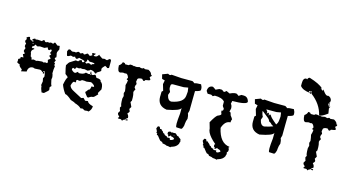

<svg xmlns="http://www.w3.org/2000/svg" viewBox="-95 -1165 3302 1778"><g transform="rotate(15 1556.0 -276.0)"><path d="M324.2 19.5Q309.1 -14.6 309.1 -35.6Q306.6 -35.6 303.2 -46.9L309.1 -81.5L303.2 -110.4L312 -127.9Q308.1 -177.2 297.4 -177.2H294.4L283.2 -162.6Q270.5 -180.2 253.9 -180.2L208 -177.2Q202.6 -177.2 190.4 -182.6Q144 -182.6 140.6 -131.3L90.3 -120.1L92.3 -139.6Q60.5 -160.2 60.5 -180.2Q48.8 -180.2 34.2 -191.4Q34.2 -193.8 37.1 -214.8Q34.2 -220.2 34.2 -223.1Q54.7 -232.9 54.7 -237.8Q51.8 -243.2 51.8 -246.6Q56.2 -249.5 78.6 -249.5L65.4 -278.3Q80.6 -283.2 80.6 -290Q66.4 -305.7 66.4 -307.1V-313Q66.4 -318.4 74.7 -335.9Q74.7 -338.9 63.5 -353.5Q63.5 -363.8 68.8 -382.3Q54.7 -389.6 54.7 -405.3L63.5 -419.9V-425.8L57.6 -434.6Q71.3 -448.7 89.4 -448.7Q89.4 -419.9 118.2 -419.9V-414.1H124Q129.9 -414.1 129.9 -419.9Q129.9 -425.8 115.2 -425.8V-431.6Q127 -445.8 141.1 -445.8L144 -439.9L164.6 -442.9Q168.9 -442.9 205.1 -439.9Q213.9 -454.6 225.1 -454.6Q233.4 -439.9 242.7 -439.9Q247.6 -439.9 259.8 -445.8L274.4 -442.9Q283.7 -448.7 291.5 -448.7Q293.5 -448.7 312 -442.9Q319.3 -457.5 323.7 -457.5H329.1Q333.5 -453.6 353.5 -437.5Q356.9 -437.5 375.5 -439.9L380.4 -406.7Q365.7 -381.8 365.7 -368.2Q372.6 -341.3 372.6 -330.1Q360.8 -324.2 360.8 -315.9Q360.8 -311 375.5 -301.3Q366.7 -287.1 366.7 -275.4Q375.5 -275.4 375.5 -269.5Q375.5 -268.1 372.6 -257.8Q377 -246.6 381.3 -246.6Q375.5 -217.8 375.5 -177.2Q379.9 -173.3 384.3 -142.6Q381.3 -125 381.3 -119.1Q390.6 -69.3 398.4 -61.5Q398.4 -59.6 384.3 -46.9Q387.2 -31.2 387.2 -21Q387.2 -14.2 346.7 19.5ZM135.7 -394Q135.7 -402.3 129.9 -402.3L127 -397V-394ZM303.2 -255.4 309.1 -266.6Q303.2 -276.4 303.2 -287.1Q323.7 -301.3 323.7 -304.2V-307.1L306.2 -324.7V-327.6L317.9 -341.8V-347.7Q306.2 -347.7 306.2 -356.4Q314.9 -370.6 314.9 -379.4Q314.9 -383.8 306.2 -388.2L291.5 -376.5Q274.4 -376.5 274.4 -397Q266.1 -397 242.7 -385.3Q206.1 -388.2 199.2 -388.2Q180.2 -382.3 173.3 -382.3Q158.7 -394 155.8 -394Q151.9 -380.4 129.9 -367.7V-359.4Q135.7 -358.4 135.7 -353.5L141.1 -356.4H149.9Q155.8 -355.5 155.8 -350.6Q132.8 -335.9 132.8 -321.8V-310.1Q137.2 -306.6 141.1 -275.4Q152.3 -275.4 155.8 -249.5H158.7Q168 -255.4 176.3 -255.4L202.1 -249.5Q207.5 -255.4 256.8 -257.8L271.5 -252.4Q280.8 -257.8 286.1 -257.8ZM294.4 -152.3Q288.6 -152.3 288.6 -157.7V-163.6Q289.6 -169.4 294.4 -169.4Q298.8 -169.4 303.2 -160.6Q303.2 -156.7 294.4 -152.3Z M790 78.1Q778.3 75.2 776.9 75.2L753.4 78.1L730 65.9L710.4 68.8Q692.4 48.3 647 35.2Q647 30.3 604 17.1Q559.6 -22 540.5 -22.5Q511.7 -61 497.6 -102.1Q510.7 -168 520.5 -172.4V-178.2Q520.5 -184.1 494.1 -202.6Q477.5 -267.6 477.5 -282.2Q496.6 -314 500.5 -315.4L553.7 -349.1L577.1 -346.2Q588.9 -364.3 606.9 -364.3Q613.8 -354.5 613.8 -349.1Q633.8 -349.1 633.8 -361.3Q633.8 -368.2 577.1 -379.9Q570.8 -368.7 557.1 -364.3Q540.5 -369.6 540.5 -379.9Q531.7 -379.9 520.5 -373.5Q509.8 -379.9 497.6 -379.9Q479.5 -367.7 467.3 -367.7Q461.9 -367.7 454.1 -410.2Q463.4 -431.6 467.3 -431.6H480.5Q495.6 -419.4 503.9 -419.4L527.3 -422.4L533.7 -419.4Q537.1 -419.4 553.7 -431.6H564Q574.7 -422.4 580.6 -422.4Q597.2 -431.6 604 -431.6Q604 -422.4 617.2 -422.4Q620.1 -422.4 640.1 -437.5H647Q667 -424.3 667 -422.4Q671.4 -422.4 690.4 -434.6Q683.6 -444.8 683.6 -453.1L690.4 -456.1H716.8V-453.1Q703.6 -439.5 703.6 -437.5V-431.6H720.2Q735.8 -431.6 750 -456.1Q750 -451.7 786.6 -428.7Q790 -428.7 810.1 -431.6Q823.2 -425.3 833.5 -425.3Q833.5 -428.2 856.4 -443.8Q861.8 -443.8 869.6 -431.6V-364.3Q869.6 -357.4 853 -355.5Q853 -358.9 830.1 -370.6Q806.6 -349.1 803.2 -334L806.6 -318.8Q806.6 -309.6 770 -291Q770 -278.8 760.3 -278.8H756.8Q740.2 -300.3 707 -300.3Q704.1 -291.5 683.6 -285.2L653.8 -291Q640.6 -288.1 630.4 -288.1Q618.7 -291 617.2 -291Q606 -285.2 597.2 -285.2Q579.6 -288.1 577.1 -288.1Q569.3 -270 564 -270Q553.2 -275.9 547.4 -275.9L540.5 -266.6V-257.8Q547.9 -246.1 567.4 -236.3H580.6L600.6 -251.5H604Q604 -242.2 613.8 -242.2Q657.2 -242.2 673.8 -263.7Q676.8 -263.7 700.2 -257.8H707Q711.9 -257.8 716.8 -270Q713.4 -275.4 713.4 -282.2L720.2 -285.2Q725.1 -257.8 740.2 -257.8L760.3 -266.6Q769.5 -266.6 780.3 -242.2Q826.7 -242.2 826.7 -217.8Q853 -205.6 853 -150.9L830.1 -111.3V-107.9L836.4 -99.1Q804.7 -62.5 793.5 -62.5Q774.9 -62.5 756.8 -46.9H743.7Q713.4 -84.5 713.4 -89.8Q717.8 -89.8 736.8 -117.2Q753.4 -117.2 756.8 -153.8H776.9L780.3 -160.2Q774.9 -175.3 743.7 -190.4Q707.5 -186.5 700.2 -184.6L680.2 -187.5H657.2L640.1 -175.3Q623 -175.3 617.2 -178.2Q610.8 -175.3 606.9 -175.3V-156.7Q606.9 -150.9 600.6 -150.9Q594.2 -153.8 590.3 -153.8Q578.1 -153.8 567.4 -114.3V-111.3Q574.2 -85.9 610.4 -68.4L690.4 -25.9H696.8L710.4 -31.7Q716.3 -31.7 733.4 -10.3Q743.7 -10.3 760.3 -13.7Q767.1 7.8 813.5 20H816.4Q816.4 54.2 790 78.1ZM703.6 -346.2Q709 -358.4 727.1 -358.4V-367.7L703.6 -370.6H680.2L663.6 -382.8H653.8L657.2 -367.7Q651.9 -367.7 643.6 -355.5Q643.6 -351.1 653.8 -346.2H657.2Q668.9 -355.5 680.2 -355.5Q696.8 -346.2 703.6 -346.2ZM716.8 -256.3 729 -256.8 720.7 -264.6 716.3 -259.8Z M1159.7 55.7V66.4H1138.2Q1141.6 55.7 1159.7 55.7ZM979 -445.3Q1003.9 -445.3 1003.9 -432.6H1038.1L1050.3 -441.9H1063Q1076.2 -441.9 1087.4 -436Q1090.8 -436 1090.8 -439L1106 -436H1112.3Q1120.1 -436 1140.1 -441.9Q1151.4 -436 1165 -436H1168L1177.2 -441.9H1183.6L1192.9 -436Q1220.2 -439 1227.1 -439Q1259.8 -421.4 1259.8 -401.9Q1265.6 -398.9 1269 -398.9V-395.5Q1269 -384.3 1256.8 -380.4V-371.1L1266.1 -358.9V-352.5Q1266.1 -345.2 1224.1 -340.3Q1219.2 -328.1 1210 -328.1H1206.5L1190.9 -343.3Q1147.9 -343.3 1147.9 -321.8L1144.5 -303.2L1153.8 -284.7V-281.2Q1144.5 -267.6 1144.5 -250Q1144.5 -247.1 1157.2 -231.4Q1144.5 -212.9 1144.5 -203.6Q1152.3 -175.8 1152.3 -153.8V-123L1143.1 -107.4L1161.6 -66.9V-64L1148.9 -42.5L1158.2 -23.4Q1158.2 -11.7 1143.1 1V4.4Q1158.2 19 1158.2 38.1V41.5Q1143.6 49.3 1130.4 66.4Q1119.1 66.4 1113.8 78.6H1110.4L1098.1 69.3H1073.7Q1067.9 69.3 1067.9 63Q1074.7 63 1077.1 47.9Q1058.1 36.6 1058.1 19.5L1070.8 -2Q1065.4 -13.2 1061.5 -33.2L1070.8 -48.3Q1061.5 -59.1 1061.5 -119.6Q1067.9 -139.6 1067.9 -144.5Q1061.5 -168 1061.5 -169.4Q1061.5 -175.3 1067.9 -190.9Q1064.5 -224.1 1058.1 -247.1Q1067.9 -277.3 1067.9 -296.9Q1055.2 -296.9 1055.2 -303.2V-306.2L1061.5 -315.4V-321.8Q1050.3 -352.5 1033.7 -352.5Q1030.3 -352.5 1024.4 -349.6Q1019 -352.5 1006.8 -352.5H1003.9Q1001 -352.5 979 -346.7Q952.1 -346.7 951.2 -408.2Q974.1 -422.9 979 -445.3Z M1614.3 8.8Q1606.9 4.9 1606.9 -26.9Q1606.9 -60.1 1614.3 -122.6L1614.7 -177.7Q1608.9 -148.4 1484.4 -125.5Q1395 -139.2 1395 -225.6Q1395 -232.4 1395.5 -239.3L1396 -274.9L1408.2 -286.1L1390.6 -345.7L1397.9 -382.8L1370.1 -390.6L1359.4 -431.2L1411.1 -450.7L1426.8 -443.4Q1442.9 -443.4 1443.4 -450.7L1540.5 -443.4H1646.5Q1650.4 -443.4 1669.9 -428.2Q1684.6 -435.5 1731.9 -435.5Q1744.6 -413.6 1744.6 -394.5V-390.1L1744.1 -382.8Q1743.7 -372.1 1693.8 -359.9Q1692.4 -342.8 1692.4 -275.9Q1692.4 -233.4 1691.4 -170.9L1683.6 -144Q1693.4 -122.1 1693.4 -94.2Q1683.6 -71.3 1681.2 -42.5L1680.2 -27.3Q1670.9 10.3 1659.7 10.7ZM1583.5 -367.7H1478Q1461.9 -365.2 1460.9 -352.5L1460 -337.4L1459.5 -333.5Q1459.5 -314.5 1472.7 -292L1461.9 -261.7Q1472.7 -209 1506.8 -209Q1622.1 -230 1627 -299.8L1630.4 -337.4L1625 -375Z M1436.5 67.4Q1444.3 43.5 1449.7 43H1460.9Q1465.8 43 1472.2 62H1474.1L1485.4 60.1Q1485.4 67.4 1505.4 80.6Q1505.4 91.3 1523.4 95.7Q1523.4 107.9 1550.3 112.3Q1550.3 121.6 1561 121.6Q1570.3 121.6 1575.2 119.1L1577.1 122.6L1582 119.6Q1582 123.5 1582.5 123.5H1581.5V128.9Q1582 132.8 1591.3 136.7Q1618.7 128.9 1621.6 117.7Q1611.8 103.5 1588.9 102.1L1585.9 93.8Q1569.8 108.4 1567.9 108.4H1563.5Q1559.1 108.4 1559.1 105L1561 95.7Q1554.7 95.7 1550.3 87.9V76.7Q1550.3 62 1576.7 62Q1576.7 64.5 1583.5 67.4Q1588.9 63.5 1592.3 63.5L1603.5 65.4Q1612.3 63.5 1619.1 63.5Q1624.5 63.5 1641.6 82.5Q1644 82.5 1648.4 84.5H1654.8Q1654.8 90.3 1679.2 105Q1684.1 125 1684.1 130.9Q1679.2 130.9 1677.2 149.9Q1661.6 181.6 1621.6 192.9Q1608.9 194.8 1608.4 202.1Q1585.4 196.3 1572.3 196.3H1567.9Q1559.1 189 1527.8 185.1Q1527.8 173.3 1503.4 168.5Q1499.5 166.5 1467.8 125.5Q1456.5 125.5 1456.5 119.6L1458.5 110.4L1447.3 103L1449.7 91.8L1438.5 69.3ZM1610.4 87.9V91.8L1616.2 93.3L1615.7 87.9Z M2073.2 118.7Q1914.6 11.2 1914.6 -61.5L1898.9 -116.2Q1934.6 -181.2 1954.1 -194.3Q1985.4 -206.1 1985.4 -217.8Q1977.5 -231.4 1977.5 -249Q1993.2 -249 1993.2 -264.6V-272.5Q1977.5 -292 1977.5 -295.9V-335.4Q1951.2 -366.7 1882.3 -366.7L1864.7 -356.9L1847.7 -366.7H1813L1797.4 -390.1Q1798.8 -440.9 1844.2 -441.9L1852.1 -437L1875.5 -421.4L1883.3 -426.3L1906.7 -437H1930.2Q1934.1 -437 1954.1 -421.4Q1958 -421.4 1977.5 -437L1985.4 -432.1L2008.8 -421.4L2032.2 -431.2L2055.7 -437H2071.3Q2075.2 -437 2094.7 -421.4L2118.2 -437H2141.6Q2173.3 -437 2187.5 -405.8L2192.4 -390.1Q2187.5 -361.3 2050.8 -360.8L2044.9 -332.5Q2058.6 -319.8 2058.6 -290Q2058.6 -286.1 2050.8 -258.8Q2066.4 -256.3 2066.4 -243.2L2071.3 -227.5Q2085.9 -210 2092.8 -196.3Q2085.9 -182.6 2085.9 -165Q2034.7 -165 2010.7 -92.8Q2040.5 45.9 2135.7 56.2Q2135.7 64 2127.9 64L2135.7 79.6V95.2Q2135.7 106.4 2112.3 118.7Z M1881.3 67.4Q1889.2 43.5 1894.5 43H1905.8Q1910.6 43 1917 62H1918.9L1930.2 60.1Q1930.2 67.4 1950.2 80.6Q1950.2 91.3 1968.3 95.7Q1968.3 107.9 1995.1 112.3Q1995.1 121.6 2005.9 121.6Q2015.1 121.6 2020 119.1L2022 122.6L2026.9 119.6Q2026.9 123.5 2027.3 123.5H2026.4V128.9Q2026.9 132.8 2036.1 136.7Q2063.5 128.9 2066.4 117.7Q2056.6 103.5 2033.7 102.1L2030.8 93.8Q2014.6 108.4 2012.7 108.4H2008.3Q2003.9 108.4 2003.9 105L2005.9 95.7Q1999.5 95.7 1995.1 87.9V76.7Q1995.1 62 2021.5 62Q2021.5 64.5 2028.3 67.4Q2033.7 63.5 2037.1 63.5L2048.3 65.4Q2057.1 63.5 2064 63.5Q2069.3 63.5 2086.4 82.5Q2088.9 82.5 2093.3 84.5H2099.6Q2099.6 90.3 2124 105Q2128.9 125 2128.9 130.9Q2124 130.9 2122.1 149.9Q2106.4 181.6 2066.4 192.9Q2053.7 194.8 2053.2 202.1Q2030.3 196.3 2017.1 196.3H2012.7Q2003.9 189 1972.7 185.1Q1972.7 173.3 1948.2 168.5Q1944.3 166.5 1912.6 125.5Q1901.4 125.5 1901.4 119.6L1903.3 110.4L1892.1 103L1894.5 91.8L1883.3 69.3ZM2055.2 87.9V91.8L2061 93.3L2060.5 87.9Z M2514.6 -375 2473.1 -367.7H2375.5Q2384.8 -356.9 2391.6 -346.2L2386.7 -330.1L2406.7 -344.2L2412.1 -315.4L2419.9 -333L2432.1 -322.8Q2435.1 -309.1 2499.5 -256.3Q2514.6 -274.9 2516.6 -299.8L2520 -337.4ZM2478.5 -232.4 2454.6 -247.6Q2453.1 -255.9 2428.7 -267.1Q2427.2 -281.2 2405.3 -298.8Q2383.3 -316.4 2346.2 -345.7Q2349.1 -314.5 2362.3 -292L2351.6 -261.7Q2362.3 -209 2396.5 -209Q2440.9 -217.3 2478.5 -232.4ZM2503.9 8.8Q2496.6 4.9 2496.6 -26.9Q2496.6 -60.1 2503.9 -122.6L2504.4 -177.7Q2498.5 -148.4 2374 -125.5Q2284.7 -139.2 2284.7 -225.6Q2284.7 -232.4 2285.2 -239.3L2285.6 -274.9L2297.9 -286.1L2280.3 -345.7L2287.6 -382.8L2259.8 -390.6L2249 -431.2L2300.8 -450.7L2316.4 -443.4Q2332.5 -443.4 2333 -450.7L2430.2 -443.4H2536.1Q2540 -443.4 2559.6 -428.2Q2574.2 -435.5 2621.6 -435.5Q2634.3 -413.6 2634.3 -394.5V-390.1L2633.8 -382.8Q2633.3 -372.1 2583.5 -359.9Q2582 -342.8 2582 -275.9Q2582 -233.4 2581.1 -170.9L2573.2 -144Q2583 -122.1 2583 -94.2Q2573.2 -71.3 2570.8 -42.5L2569.8 -27.3Q2560.5 10.3 2549.3 10.7Z M2938 55.7V66.4H2916.5Q2919.9 55.7 2938 55.7ZM2757.3 -445.3Q2782.2 -445.3 2782.2 -432.6H2816.4L2828.6 -441.9H2841.3Q2854.5 -441.9 2865.7 -436Q2869.1 -436 2869.1 -439L2884.3 -436H2890.6Q2898.4 -436 2918.5 -441.9Q2929.7 -436 2943.4 -436H2946.3L2955.6 -441.9H2961.9L2971.2 -436Q2998.5 -439 3005.4 -439Q3038.1 -421.4 3038.1 -401.9Q3043.9 -398.9 3047.4 -398.9V-395.5Q3047.4 -384.3 3035.2 -380.4V-371.1L3044.4 -358.9V-352.5Q3044.4 -345.2 3002.4 -340.3Q2997.6 -328.1 2988.3 -328.1H2984.9L2969.2 -343.3Q2926.3 -343.3 2926.3 -321.8L2922.9 -303.2L2932.1 -284.7V-281.2Q2922.9 -267.6 2922.9 -250Q2922.9 -247.1 2935.5 -231.4Q2922.9 -212.9 2922.9 -203.6Q2930.7 -175.8 2930.7 -153.8V-123L2921.4 -107.4L2939.9 -66.9V-64L2927.2 -42.5L2936.5 -23.4Q2936.5 -11.7 2921.4 1V4.4Q2936.5 19 2936.5 38.1V41.5Q2921.9 49.3 2908.7 66.4Q2897.5 66.4 2892.1 78.6H2888.7L2876.5 69.3H2852.1Q2846.2 69.3 2846.2 63Q2853 63 2855.5 47.9Q2836.4 36.6 2836.4 19.5L2849.1 -2Q2843.8 -13.2 2839.8 -33.2L2849.1 -48.3Q2839.8 -59.1 2839.8 -119.6Q2846.2 -139.6 2846.2 -144.5Q2839.8 -168 2839.8 -169.4Q2839.8 -175.3 2846.2 -190.9Q2842.8 -224.1 2836.4 -247.1Q2846.2 -277.3 2846.2 -296.9Q2833.5 -296.9 2833.5 -303.2V-306.2L2839.8 -315.4V-321.8Q2828.6 -352.5 2812 -352.5Q2808.6 -352.5 2802.7 -349.6Q2797.4 -352.5 2785.2 -352.5H2782.2Q2779.3 -352.5 2757.3 -346.7Q2730.5 -346.7 2729.5 -408.2Q2752.4 -422.9 2757.3 -445.3ZM2689 -753.9Q2785.2 -724.6 2823.7 -688L2811 -686L2836.4 -668.5L2837.4 -682.6L2862.3 -651.4Q2917.5 -607.4 2940.9 -541.5L2933.1 -525.4L2940.9 -478.5Q2887.7 -439 2862.3 -439Q2838.9 -543.9 2741.7 -616.2L2740.2 -636.7L2710.4 -633.8L2727.1 -619.1Q2655.3 -625.5 2629.9 -660.2V-688Q2629.9 -738.3 2661.1 -738.3L2668.5 -733.4Q2675.8 -753.9 2689 -753.9ZM2738.3 -630.4 2736.8 -613.3 2724.6 -611.8 2731.9 -619.6 2721.7 -630.9ZM2913.6 -569.3 2932.6 -535.2 2936.5 -544.4Q2927.2 -567.9 2916 -580.6L2918.5 -569.3Z M2895 -634.8V-638.2Q2928.2 -630.4 2932.1 -595.7L2927.2 -588.4L2932.6 -587.4L2922.9 -580.6Q2920.4 -559.1 2904.3 -559.1L2898.9 -559.6L2895.5 -555.7L2891.1 -557.1L2879.4 -549.8Q2874 -554.2 2864.3 -554.2L2857.9 -564.5L2861.8 -566.4L2851.6 -567.9Q2842.3 -567.9 2842.3 -580.1L2845.2 -596.7L2843.3 -604Q2843.3 -608.4 2845.9 -611.8Q2848.6 -615.2 2851.6 -617.9Q2854.5 -620.6 2857.7 -623.5Q2860.8 -626.5 2862.3 -630.4L2865.7 -629.9L2864.3 -633.3Q2870.1 -637.7 2879.9 -637.7ZM2847.7 -578.1Q2844.7 -578.1 2844.2 -575.2Q2845.2 -573.7 2845.7 -572.5Q2846.2 -571.3 2848.6 -569.8Q2849.6 -569.8 2850.1 -571.8Q2850.6 -573.7 2851.1 -575.2Q2850.1 -576.2 2849.4 -577.1Q2848.6 -578.1 2847.7 -578.1ZM2844.7 -596.7 2841.8 -581.5 2840.8 -588.4 2842.8 -602.5Z"/></g></svg>

Font: Truetypewriter PolyglOTT
Style: Regular
Weight: 400
Designer: Sergey Beatoff a.k.a. Sam_T
Version: Version 3.76